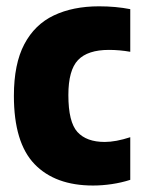

<svg xmlns="http://www.w3.org/2000/svg" viewBox="-20 -577 450 608"><path d="M274.5 10.5Q154.5 10.5 89.2 -57.5Q24 -125.5 24 -273.5Q24 -374.5 57 -437Q90 -499.5 150.5 -528.2Q211 -557 293.5 -557Q346.5 -557 392.5 -548V-413Q358.5 -419 325 -419Q258 -419 227.2 -387Q196.5 -355 196.5 -276Q196.5 -190.5 225.2 -159Q254 -127.5 311.5 -127.5Q346.5 -127.5 392.5 -142.5V-7.5Q364.5 1.5 334 6Q303.5 10.5 274.5 10.5Z"/></svg>

Font: Encode Sans Condensed ExtraBold
Style: Regular
Weight: 800
Width: 3
Designer: Multiple Designers
Foundry: Impallari Type
Version: Version 3.000; ttfautohint (v1.8.3) -l 8 -r 50 -G 200 -x 14 